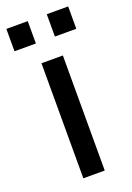

<svg xmlns="http://www.w3.org/2000/svg" viewBox="-135 -709 521 759"><g transform="rotate(-20 125.0 -329.5)"><path d="M169 0V-484H79V0ZM85 -565V-659H-5V-565ZM255 -565V-659H165V-565Z"/></g></svg>

Font: Gamestation Text
Style: Bold
Weight: 400
Designer: Jonas Hecksher
Foundry: Jonas Hecksher, Playtypeª, e-types AS
Version: Version 1.003